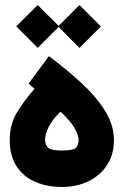

<svg xmlns="http://www.w3.org/2000/svg" viewBox="-20 -743 490 761"><path d="M173.8 -520.5Q245.1 -467.3 303.7 -413.1Q362.3 -358.9 397 -302.7Q431.6 -246.6 431.6 -187.5Q431.6 -130.9 404.5 -89.1Q377.4 -47.4 330.8 -24.7Q284.2 -2 225.1 -2Q166 -2 119.1 -22.5Q72.3 -43 45.4 -84.2Q18.6 -125.5 18.6 -187.5Q18.6 -248 44.7 -293Q70.8 -337.9 116.7 -391.1L93.3 -411.6ZM219.2 -300.3Q185.5 -266.6 172.1 -238.3Q158.7 -210 158.7 -189.9Q158.7 -170.4 170.2 -158.4Q181.6 -146.5 224.6 -146.5Q269.5 -146.5 280.5 -156.7Q291.5 -167 291.5 -190.4Q291.5 -206.5 275.1 -235.8Q258.8 -265.1 219.2 -300.3ZM44.4 -638.7 129.4 -723.1 212.4 -640.6 294.9 -723.1 379.9 -638.2 294.9 -553.2 212.4 -636.2 129.4 -553.2Z"/></svg>

Font: Vazir Black FD-WOL-UI
Style: Black-FD-WOL-UI
Weight: 900
Designer: Saber Rastikerdar
Foundry: Saber Rastikerdar
Version: Version 30.0.0